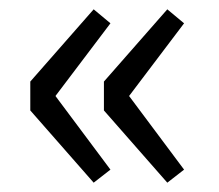

<svg xmlns="http://www.w3.org/2000/svg" viewBox="-20 -458 469 412"><path d="M181 -66 45 -221V-283L181 -438L217 -408L99 -252L217 -94ZM339 -66 203 -221V-283L339 -438L375 -408L257 -252L375 -94Z"/></svg>

Font: Mada
Style: Regular
Weight: 400
Designer: Khaled Hosny
Version: Version 1.5